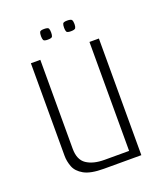

<svg xmlns="http://www.w3.org/2000/svg" viewBox="-112 -651 620 727"><g transform="rotate(-20 198.0 -287.5)"><path d="M182 0Q129 0 102.5 -15Q76 -30 67.5 -52.5Q59 -75 59 -97V-470H97V-112Q97 -67 124 -49Q151 -31 196 -31H295V-470H333V0ZM243 -532Q228 -532 225.5 -537.5Q223 -543 223 -553Q223 -564 225.5 -569.5Q228 -575 243 -575Q259 -575 262 -569.5Q265 -564 265 -553Q265 -543 262 -537.5Q259 -532 243 -532ZM150 -532Q135 -532 132.5 -537.5Q130 -543 130 -553Q130 -564 132.5 -569.5Q135 -575 150 -575Q166 -575 168.5 -569.5Q171 -564 171 -553Q171 -543 168.5 -537.5Q166 -532 150 -532Z"/></g></svg>

Font: Smooch Sans Light
Style: Regular
Weight: 300
Designer: Robert E. Leuschke
Foundry: Robert E. Leuschke
Version: Version 1.010; ttfautohint (v1.8.3)